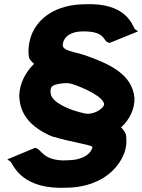

<svg xmlns="http://www.w3.org/2000/svg" viewBox="-20 -745 680 918"><path d="M147 -38 15 17 29 27C42 36 72 150 265 153C285 153 301 152 319 152C468 142 547 60 574 -13C586 -45 586 -76 582 -102C577 -115 570 -125 559 -136C601 -174 624 -225 623 -276C613 -388 508 -438 389 -480C335 -498 276 -502 280 -532C285 -571 319 -595 378 -595C494 -595 467 -544 505 -540L640 -595L626 -605C615 -613 596 -722 417 -725C401 -725 383 -725 365 -724C227 -716 149 -644 125 -561C116 -530 114 -500 118 -474C120 -460 133 -449 143 -440C100 -398 74 -344 72 -289C74 -193 133 -136 221 -96C228 -93 231 -91 240 -90C309 -68 410 -54 422 -43C417 -9 376 16 325 20C311 21 295 22 279 22C179 18 179 -35 147 -38ZM478 -245C474 -225 426 -193 384 -203C311 -218 230 -255 223 -295C219 -313 222 -329 235 -336C245 -342 296 -354 326 -343C379 -326 477 -282 478 -245Z"/></svg>

Font: Bluebird
Style: SfBdExtObl
Weight: 700
Designer: Jasper
Foundry: Cannot Into Space Fonts
Version: Version 0.98